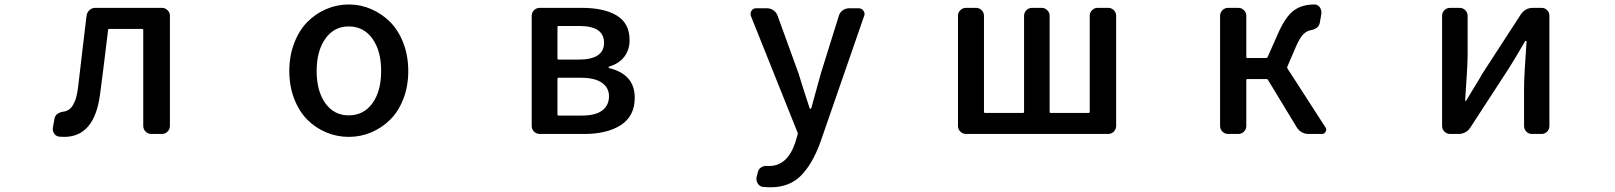

<svg xmlns="http://www.w3.org/2000/svg" viewBox="-20 -584 7040 837"><path d="M259.8 12.7Q248 12.7 238.3 11.7Q223.6 9.8 215.8 -2Q210 -11.7 210 -22.5Q210 -26.4 210.9 -30.3L217.8 -67.4Q222.7 -92.8 258.8 -97.7Q308.6 -104.5 320.3 -203.1Q327.1 -261.7 339.8 -369.1Q352.5 -476.6 357.4 -515.6Q359.4 -530.3 370.1 -540Q380.9 -549.8 396.5 -549.8H685.5Q700.2 -549.8 710.4 -539.6Q720.7 -529.3 720.7 -515.6V-35.2Q720.7 -20.5 710.4 -10.3Q700.2 0 685.5 0H638.7Q625 0 614.7 -10.3Q604.5 -20.5 604.5 -35.2V-453.1Q604.5 -458 599.6 -458H456.1Q451.2 -458 451.2 -453.1Q426.8 -250 416 -171.9Q391.6 12.7 259.8 12.7Z M1241.2 -274.4Q1241.2 -340.8 1262.7 -396.5Q1284.2 -452.1 1319.8 -488.3Q1355.5 -524.4 1402.3 -544.4Q1449.2 -564.5 1500.5 -564.5Q1551.8 -564.5 1598.1 -544.4Q1644.5 -524.4 1680.7 -488.3Q1716.8 -452.1 1738.3 -396.5Q1759.8 -340.8 1759.8 -274.4Q1759.8 -208 1738.3 -152.8Q1716.8 -97.7 1680.7 -62Q1644.5 -26.4 1598.1 -6.8Q1551.8 12.7 1500.5 12.7Q1449.2 12.7 1402.3 -6.8Q1355.5 -26.4 1319.8 -62Q1284.2 -97.7 1262.7 -152.8Q1241.2 -208 1241.2 -274.4ZM1500 -81.1Q1565.4 -81.1 1603.5 -133.8Q1641.6 -186.5 1641.6 -274.4Q1641.6 -362.3 1603.5 -415.5Q1565.4 -468.8 1500 -468.8Q1436.5 -468.8 1398.4 -415.5Q1360.4 -362.3 1360.4 -274.4Q1360.4 -186.5 1398.4 -133.8Q1436.5 -81.1 1500 -81.1Z M2333 0Q2318.4 0 2308.1 -10.3Q2297.9 -20.5 2297.9 -35.2V-515.6Q2297.9 -529.3 2308.1 -539.6Q2318.4 -549.8 2333 -549.8H2515.6Q2613.3 -549.8 2668.9 -516.1Q2724.6 -482.4 2724.6 -409.2Q2724.6 -367.2 2701.7 -336.9Q2678.7 -306.6 2635.7 -293.9Q2632.8 -293 2632.8 -290.5Q2632.8 -288.1 2635.7 -287.1Q2747.1 -259.8 2747.1 -158.2Q2747.1 -78.1 2687 -39.1Q2627 0 2526.4 0ZM2410.2 -328.1Q2410.2 -324.2 2414.1 -324.2H2502Q2613.3 -324.2 2613.3 -397.5Q2613.3 -470.7 2505.9 -470.7H2414.1Q2410.2 -470.7 2410.2 -466.8ZM2410.2 -84Q2410.2 -80.1 2414.1 -80.1H2515.6Q2575.2 -80.1 2605 -102.1Q2634.8 -124 2634.8 -165Q2634.8 -202.1 2603.5 -223.6Q2572.3 -245.1 2511.7 -245.1H2414.1Q2410.2 -245.1 2410.2 -240.2Z M3723.6 -547.9Q3736.3 -547.9 3744.1 -537.1Q3749 -530.3 3749 -523.4Q3749 -518.6 3747.1 -514.6L3556.6 35.2Q3521.5 131.8 3471.2 182.1Q3420.9 232.4 3339.8 232.4Q3320.3 232.4 3303.7 230.5Q3290 227.5 3282.7 214.8Q3275.4 202.1 3278.3 187.5L3284.2 165Q3287.1 152.3 3299.3 145Q3311.5 137.7 3326.2 139.6Q3329.1 139.6 3333 139.6Q3413.1 139.6 3447.3 36.1L3457 2.9Q3459 -1 3457 -5.9L3252.9 -515.6Q3252 -519.5 3252 -524.4Q3252 -531.2 3255.9 -537.1Q3262.7 -547.9 3275.4 -547.9H3324.2Q3339.8 -547.9 3352.5 -538.6Q3365.2 -529.3 3370.1 -514.6L3460.9 -264.6Q3466.8 -245.1 3483.4 -192.4Q3500 -139.6 3509.8 -111.3Q3510.7 -109.4 3513.2 -109.4Q3515.6 -109.4 3516.6 -112.3L3558.6 -264.6L3636.7 -514.6Q3640.6 -529.3 3653.3 -538.6Q3666 -547.9 3681.6 -547.9Z M4191.4 0Q4176.8 0 4166.5 -10.3Q4156.2 -20.5 4156.2 -35.2V-515.6Q4156.2 -529.3 4166.5 -539.6Q4176.8 -549.8 4191.4 -549.8H4234.4Q4249 -549.8 4259.3 -539.6Q4269.5 -529.3 4269.5 -515.6V-96.7Q4269.5 -91.8 4273.4 -91.8H4440.4Q4444.3 -91.8 4444.3 -96.7V-515.6Q4444.3 -529.3 4454.6 -539.6Q4464.8 -549.8 4479.5 -549.8H4520.5Q4535.2 -549.8 4545.4 -539.6Q4555.7 -529.3 4555.7 -515.6V-96.7Q4555.7 -91.8 4559.6 -91.8H4725.6Q4730.5 -91.8 4730.5 -96.7V-515.6Q4730.5 -529.3 4740.7 -539.6Q4751 -549.8 4764.6 -549.8H4810.5Q4825.2 -549.8 4835.4 -539.6Q4845.7 -529.3 4845.7 -515.6V-35.2Q4845.7 -20.5 4835.4 -10.3Q4825.2 0 4810.5 0Z M5591.8 -293Q5589.8 -289.1 5592.8 -285.2L5757.8 -29.3Q5761.7 -24.4 5761.7 -18.6Q5761.7 -14.6 5758.8 -9.8Q5753.9 0 5742.2 0H5685.5Q5651.4 0 5632.8 -29.3L5507.8 -235.4Q5505.9 -239.3 5502 -239.3H5417Q5413.1 -239.3 5413.1 -234.4V-35.2Q5413.1 -20.5 5402.8 -10.3Q5392.6 0 5377.9 0H5334Q5319.3 0 5309.1 -10.3Q5298.8 -20.5 5298.8 -35.2V-515.6Q5298.8 -529.3 5309.1 -539.6Q5319.3 -549.8 5334 -549.8H5377.9Q5392.6 -549.8 5402.8 -539.6Q5413.1 -529.3 5413.1 -515.6V-335Q5413.1 -331.1 5417 -331.1H5500Q5503.9 -331.1 5505.9 -335L5555.7 -447.3Q5586.9 -514.6 5622.1 -539.6Q5657.2 -564.5 5710 -564.5Q5710.9 -564.5 5711.9 -564.5Q5726.6 -563.5 5734.4 -550.8Q5742.2 -538.1 5740.2 -522.5L5733.4 -484.4Q5728.5 -458 5692.4 -452.1Q5674.8 -448.2 5660.6 -433.6Q5646.5 -418.9 5630.9 -383.8Z M6301.8 0Q6287.1 0 6276.9 -10.3Q6266.6 -20.5 6266.6 -35.2V-515.6Q6266.6 -529.3 6276.9 -539.6Q6287.1 -549.8 6301.8 -549.8H6342.8Q6357.4 -549.8 6367.7 -539.6Q6377.9 -529.3 6377.9 -515.6V-344.7Q6377.9 -298.8 6367.2 -147.5Q6366.2 -144.5 6369.1 -144.5Q6372.1 -144.5 6373 -147.5Q6381.8 -163.1 6407.2 -204.1Q6432.6 -245.1 6441.4 -261.7L6609.4 -520.5Q6628.9 -549.8 6663.1 -549.8H6700.2Q6714.8 -549.8 6724.6 -539.6Q6734.4 -529.3 6734.4 -515.6V-35.2Q6734.4 -20.5 6724.6 -10.3Q6714.8 0 6700.2 0H6658.2Q6643.6 0 6633.8 -10.3Q6624 -20.5 6624 -35.2V-205.1Q6624 -250 6634.8 -403.3Q6634.8 -406.2 6632.3 -406.2Q6629.9 -406.2 6627.9 -403.3Q6580.1 -321.3 6559.6 -289.1L6390.6 -29.3Q6372.1 0 6336.9 0Z"/></svg>

Font: Gen Jyuu Gothic L Monospace Medium
Style: Regular
Weight: 500
Designer: [Source Han Sans]
Ryoko NISHIZUKA  (kana & ideographs); Paul D. Hunt (Latin, Greek & Cyrillic); Wenlong ZHANG  (bopomofo
Version: Version 1.002.20150607